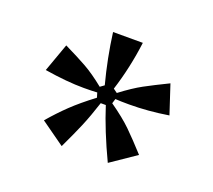

<svg xmlns="http://www.w3.org/2000/svg" viewBox="-68 -850 552 497"><g transform="rotate(20 207.5 -601.5)"><path d="M77 -487Q101 -515 125 -538Q149 -561 186 -589L182 -602Q168 -601 145 -601Q99 -601 37 -611L65 -689Q102 -671 127 -657Q152 -643 183 -618L194 -626Q176 -694 167 -763H249Q240 -692 219 -626L230 -618Q263 -643 288 -656.5Q313 -670 352 -689L378 -610Q322 -601 270 -601Q246 -601 232 -602L228 -589Q265 -563 287 -541.5Q309 -520 339 -487L270 -440Q234 -516 214 -579H200Q187 -539 175 -510.5Q163 -482 143 -440Z"/></g></svg>

Font: Open Sauce Sans
Style: Regular
Weight: 400
Designer: Alfredo Marco Pradil
Foundry: Creative Sauce Fz LLC
Version: Version 1.477